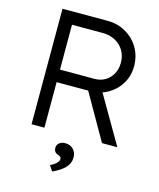

<svg xmlns="http://www.w3.org/2000/svg" viewBox="-134 -794 929 1124"><g transform="rotate(15 330.0 -232.0)"><path d="M103 0V-700H377Q438 -700 487.5 -671.5Q537 -643 566 -594Q595 -545 595 -483Q595 -425 567 -378Q539 -331 491 -303.5Q443 -276 383 -276H181V0ZM530 0 354 -308 429 -334 623 0ZM181 -352H390Q427 -352 455 -369Q483 -386 499 -415.5Q515 -445 515 -483Q515 -524 496 -556Q477 -588 443.5 -606Q410 -624 367 -624H181ZM269 203Q284 196 295.5 187.5Q307 179 313 170.5Q319 162 319 153Q319 145 314 140.5Q309 136 299 133Q285 128 279 119Q273 110 273 97Q273 79 287 67.5Q301 56 323 56Q353 56 372 75Q391 94 391 125Q391 143 384.5 158.5Q378 174 365 187.5Q352 201 333.5 213Q315 225 291 236Z"/></g></svg>

Font: Mach Light
Style: Regular
Weight: 300
Version: Version 1.002